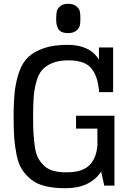

<svg xmlns="http://www.w3.org/2000/svg" viewBox="-20 -981 721 1015"><path d="M382 -301H495V-212Q489 -142 451 -106Q413 -70 332 -70Q291 -70 262 -78Q233 -86 213.5 -104.5Q194 -123 182 -145Q170 -167 164.5 -204Q159 -241 157 -276Q155 -311 155 -365Q155 -427 158 -467.5Q161 -508 172 -548.5Q183 -589 203 -611.5Q223 -634 257.5 -648Q292 -662 342 -662Q428 -662 463 -619.5Q498 -577 504 -494H578V-730H503V-666Q455 -744 337 -744Q264 -744 212.5 -726.5Q161 -709 129.5 -679.5Q98 -650 81 -600Q64 -550 58 -496.5Q52 -443 52 -365Q52 -299 55 -254.5Q58 -210 67.5 -163Q77 -116 95.5 -86.5Q114 -57 144 -32.5Q174 -8 219.5 3Q265 14 327 14Q456 14 515 -74L531 0H585V-369H382ZM340 -806Q368 -806 383.5 -819Q399 -832 402 -846.5Q405 -861 405 -883Q405 -906 402 -920.5Q399 -935 383.5 -948Q368 -961 340 -961Q313 -961 298 -948Q283 -935 280 -920.5Q277 -906 277 -883Q277 -867 278.5 -856Q280 -845 286 -832Q292 -819 305.5 -812.5Q319 -806 340 -806Z"/></svg>

Font: Glegoo
Style: Bold
Weight: 700
Version: Version 2.0.1; ttfautohint (v0.9) -r 48 -G 60